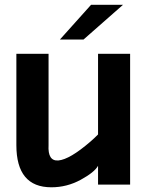

<svg xmlns="http://www.w3.org/2000/svg" viewBox="-20 -776 649 807"><path d="M184.1 -166Q180.2 -97.7 225.6 -101.6Q273.4 -106 359.9 -180.7Q378.9 -197.3 392.1 -210.9V-549.8H526.9V0H392.1V-79.1Q377 -51.8 319.1 -20.3Q261.2 11.2 195.8 11.2Q48.8 11.2 48.8 -166V-549.8H184.1ZM362.8 -755.9H497.1L331.1 -609.9H231.9Z"/></svg>

Font: Junction Bold
Style: Bold
Weight: 700
Designer: Caroline Hadilaksono
Foundry: Caroline Hadilaksono
Version: Version 001.001